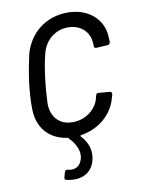

<svg xmlns="http://www.w3.org/2000/svg" viewBox="-81 -570 596 811"><g transform="rotate(-10 217.5 -164.0)"><path d="M322 -140C312 -94 267 -54 207 -54C150 -54 116 -93 116 -150C117 -176 119 -211 124 -253C129 -293 135 -329 142 -355C154 -412 199 -452 256 -452C312 -452 346 -415 349 -373C350 -369 350 -366 350 -361C350 -359 350 -357 350 -355C350 -348 354 -346 360 -346L409 -349C414 -349 419 -353 420 -360L419 -381C417 -456 357 -514 265 -514C171 -514 99 -455 76 -369C69 -337 61 -298 55 -254C50 -212 47 -172 48 -138C49 -59 95 -4 173 7C175 7 177 7 177 9C205 37 224 73 213 106C204 139 177 147 151 140C145 138 140 141 138 147L132 169C130 176 131 179 137 181C175 191 238 189 259 126C271 88 265 49 230 11C228 9 229 7 232 6C311 -6 371 -59 388 -128C390 -133 391 -138 392 -142C393 -149 389 -152 384 -153L335 -157C330 -158 326 -155 324 -148C323 -145 323 -143 322 -140Z"/></g></svg>

Font: Barlow Semi Condensed
Style: Italic
Weight: 400
Width: 4
Italic angle: -7°
Designer: Jeremy Tribby
Foundry: Tribby Type
Version: Version 1.422;hotconv 1.0.109;makeotfexe 2.5.65596